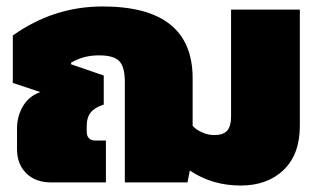

<svg xmlns="http://www.w3.org/2000/svg" viewBox="-20 -570 997 600"><path d="M731.9 9.8Q643.1 9.8 573.2 -37.1L565.9 0H370.1V-314Q370.1 -360.4 353 -378.7Q335.9 -397 289.1 -397Q240.2 -397 202.1 -374V-369.1L304.2 -334V-243.2Q276.4 -234.4 263.7 -218.8Q251 -203.1 251 -175.8V-159.2Q251 -130.9 278.8 -130.9H311V0H139.2Q90.8 0 62 -28.6Q33.2 -57.1 33.2 -104V-168.9Q33.2 -207 52 -238.5Q70.8 -270 106 -282.2L20 -311V-459Q147.5 -549.8 300.8 -549.8Q582 -549.8 582 -325.2V-176.8Q592.8 -164.6 611.8 -156.2Q630.9 -147.9 648.9 -147.9Q677.7 -147.9 689.9 -161.6Q702.1 -175.3 702.1 -206.1V-540H917V-176.8Q917 -87.9 866.5 -39.1Q815.9 9.8 731.9 9.8Z"/></svg>

Font: Kanit ExtraBold
Style: Regular
Weight: 800
Designer: Katatrad Team
Foundry: CadsonDemak
Version: Version 1.000;PS 001.000;hotconv 1.0.88;makeotf.lib2.5.64775